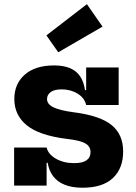

<svg xmlns="http://www.w3.org/2000/svg" viewBox="-20 -868 635 898"><path d="M366 10Q317 10 282.8 -3.8Q248.5 -17.5 228.8 -43.5Q209 -69.5 203 -106.5H180L198 -178Q205.5 -146.5 241.5 -125.8Q277.5 -105 327 -105Q365.5 -105 384.5 -118.2Q403.5 -131.5 403.5 -157Q403.5 -183 379.2 -197.2Q355 -211.5 292 -218.5Q163.5 -234.5 105.2 -282Q47 -329.5 47 -405Q47 -476 96 -519Q145 -562 233 -562Q278 -562 308.5 -548.8Q339 -535.5 355.8 -509.5Q372.5 -483.5 377.5 -446.5H400.5L383 -377Q375.5 -410 343 -430Q310.5 -450 268 -450Q234 -450 217 -437.2Q200 -424.5 200 -405Q200 -380.5 230.2 -366Q260.5 -351.5 324 -343Q447 -327.5 501.5 -283.5Q556 -239.5 556 -159.5Q556 -80.5 508 -35.2Q460 10 366 10ZM46 0V-178H198V0ZM383 -377V-552.5H535V-377ZM386.5 -848.5 459.5 -743.5 252.5 -623.5 197 -702.5Z"/></svg>

Font: Hepta Slab ExtraLight
Style: Bold
Weight: 700
Version: Version 1.102